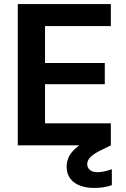

<svg xmlns="http://www.w3.org/2000/svg" viewBox="-20 -720 623 951"><path d="M68 0V-700H529V-591H203V-408H499V-303H203V-109H529V0ZM446 211Q409 211 378 200Q347 189 328.5 165Q310 141 310 105Q310 78 323 53Q336 28 367.5 4Q399 -20 454 -43L499 -63L529 0L478 25Q442 43 427 59Q412 75 412 93Q412 111 425.5 122Q439 133 463 133Q478 133 496.5 129Q515 125 534 118V197Q515 204 492.5 207.5Q470 211 446 211Z"/></svg>

Font: DM Sans 16pt
Style: Bold
Weight: 700
Version: Version 4.004;gftools[0.9.30]